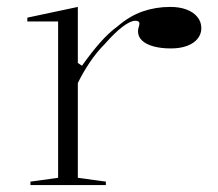

<svg xmlns="http://www.w3.org/2000/svg" viewBox="-20 -535 629 555"><path d="M68 0V-10L148 -21V-473H59V-484L205 -515V-353L217 -345Q244 -383 269 -411.5Q294 -440 320 -459Q355 -489 392.5 -502Q430 -515 472 -515Q499 -515 519 -507.5Q539 -500 550.5 -486Q562 -472 562 -453Q562 -437 551.5 -423.5Q541 -410 521 -402.5Q501 -395 474 -395Q445 -395 423.5 -401Q402 -407 390.5 -418Q379 -429 379 -444Q379 -449 380 -453Q381 -457 382 -460.5Q383 -464 383 -467Q383 -475 371 -475Q357 -475 334 -457.5Q311 -440 284 -409Q259 -384 239 -354Q219 -324 205 -295V-21L286 -10V0Z"/></svg>

Font: Kalnia SemiExpanded ExtraLight
Style: Regular
Weight: 250
Width: 6
Designer: Frida Medrano
Foundry: Frida Medrano
Version: Version 1.105